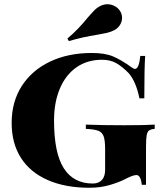

<svg xmlns="http://www.w3.org/2000/svg" viewBox="-20 -872 768 906"><path d="M597 -557Q610 -547 617 -547Q636 -547 642 -608H665Q661 -551 661 -408H638Q622 -486 588 -526Q558 -557 529.5 -573.5Q501 -590 461 -590Q392 -590 341 -554.5Q290 -519 262.5 -454Q235 -389 235 -303Q235 -150 281 -78Q327 -6 418 -6Q446 -6 462 -24Q476 -41 476 -70V-168Q476 -210 469 -229Q462 -248 443.5 -255Q425 -262 385 -264V-284Q457 -281 566 -281Q662 -281 710 -284V-264Q691 -262 683 -256Q675 -250 672 -233Q669 -216 669 -178V0H649Q644 -46 624 -46Q607 -46 571 -27Q542 -12 498 1Q454 14 402 14Q288 14 205 -22.5Q122 -59 78.5 -127.5Q35 -196 35 -292Q35 -392 83 -466.5Q131 -541 216.5 -581.5Q302 -622 413 -622Q475 -622 513 -606Q551 -590 597 -557ZM487 -852Q506 -852 523.5 -842Q541 -832 550 -814Q556 -802 556 -788Q556 -770 546 -754Q536 -738 518 -729Q502 -721 485 -717Q468 -713 439 -708Q368 -697 305 -678L298 -690Q350 -734 394 -789Q415 -813 427 -825Q439 -837 456 -845Q472 -852 487 -852Z"/></svg>

Font: Playfair Display SC Black
Style: Regular
Weight: 900
Designer: Claus Eggers Sørensen
Foundry: Claus Eggers Sørensen
Version: Version 1.200; ttfautohint (v1.6)